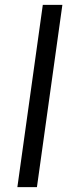

<svg xmlns="http://www.w3.org/2000/svg" viewBox="-20 -765 297 785"><path d="M51 0 155 -745H235L131 0Z"/></svg>

Font: Kosmopol Plus Jakarta Sans Italic It
Style: Regular
Weight: 400
Italic angle: -8.04999°
Designer: Gumpita Rahayu
Foundry: Tokotype
Version: Version 2.006